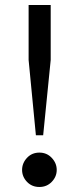

<svg xmlns="http://www.w3.org/2000/svg" viewBox="-20 -732 313 765"><path d="M123 -193 94 -493V-712H182V-493L152 -193ZM137 13Q107 13 87.5 -7.5Q68 -28 68 -55Q68 -82 87.5 -103Q107 -124 137 -124Q166.5 -124 186.2 -103Q206 -82 206 -55Q206 -28 186.2 -7.5Q166.5 13 137 13Z"/></svg>

Font: Undotted
Style: Regular
Weight: 400
Designer: Delve Withrington, Dave Bailey, Thomas Jockin
Foundry: Delve Fonts LLC
Version: Version 4.000